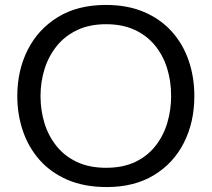

<svg xmlns="http://www.w3.org/2000/svg" viewBox="-20 -746 857 777"><path d="M412 11Q321.5 11 253.5 -18.2Q185.5 -47.5 140.2 -98.8Q95 -150 72.5 -216.5Q50 -283 50 -357Q50 -461 92.2 -544.5Q134.5 -628 214.5 -677Q294.5 -726 409 -726Q496 -726 562.8 -697.5Q629.5 -669 675 -618.5Q720.5 -568 743.5 -501Q766.5 -434 766.5 -357.5Q766.5 -252 724.5 -168.8Q682.5 -85.5 603 -37.2Q523.5 11 412 11ZM409.5 -67Q478 -67 527.5 -90.8Q577 -114.5 609.2 -155.5Q641.5 -196.5 657 -248.8Q672.5 -301 672.5 -357.5Q672.5 -418.5 655.8 -471.2Q639 -524 605.8 -563.8Q572.5 -603.5 523.5 -625.8Q474.5 -648 409.5 -648Q342.5 -648 292.8 -624.5Q243 -601 210 -560.2Q177 -519.5 160.5 -467.2Q144 -415 144 -357.5Q144 -299.5 160 -247.5Q176 -195.5 208.8 -154.8Q241.5 -114 291.5 -90.5Q341.5 -67 409.5 -67Z"/></svg>

Font: Commissioner Thin
Style: Regular
Weight: 400
Version: Version 1.000